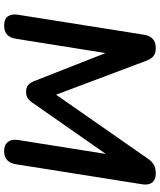

<svg xmlns="http://www.w3.org/2000/svg" viewBox="56 -808 758 909"><g transform="rotate(90 434.5 -354.0)"><path d="M102 5Q71 5 58.5 -12Q46 -29 50 -59L145 -658Q154 -713 208 -713Q232 -713 245.5 -702.5Q259 -692 269 -666L439 -214H410L732 -676Q746 -696 762 -704.5Q778 -713 802 -713Q831 -713 844.5 -696Q858 -679 853 -649L758 -50Q749 5 695 5Q667 5 653 -12Q639 -29 643 -59L716 -519H739L466 -128Q455 -112 443.5 -105.5Q432 -99 415 -99Q396 -99 384.5 -108Q373 -117 365 -136L216 -515H238L164 -50Q155 5 102 5Z"/></g></svg>

Font: Nunito Variable Extra Light
Style: Italic
Weight: 200
Italic angle: -9°
Designer: Vernon Adams
Foundry: Vernon Adams
Version: Version 3.602